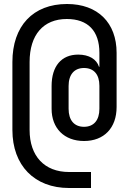

<svg xmlns="http://www.w3.org/2000/svg" viewBox="-20 -760 640 960"><path d="M325 180H435V100H325C202 100 128 20 128 -110V-450C128 -586 197 -665 314 -665C420 -665 477 -605 477 -496V-426H475C463 -464 425 -487 371 -487C287 -487 238 -429 238 -330V-216C238 -119 301 -55 400 -55C500 -55 563 -120 563 -225V-496C563 -646 469 -740 315 -740C145 -740 42 -630 42 -450V-110C42 67 152 180 325 180ZM400 -126C351 -126 323 -159 323 -216V-330C323 -387 351 -420 400 -420C449 -420 477 -388 477 -331V-216C477 -159 449 -126 400 -126Z"/></svg>

Font: JetBrains Mono Medium
Style: Regular
Weight: 436
Monospace: yes
Designer: Philipp Nurullin, Konstantin Bulenkov
Foundry: JetBrains
Version: Version 2.305